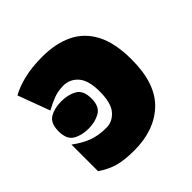

<svg xmlns="http://www.w3.org/2000/svg" viewBox="-153 -695 837 837"><g transform="rotate(-45 265.0 -276.5)"><path d="M221 -563Q302 -563 362 -534.5Q422 -506 455 -443.5Q488 -381 488 -279Q488 -130 414 -60Q340 10 216 10Q155 10 116.5 -1Q78 -12 40 -38V-202Q76 -175 112.5 -160.5Q149 -146 200 -146Q237 -146 264 -176.5Q291 -207 291 -279Q291 -347 264 -378Q237 -409 196 -409Q164 -409 136.5 -398.5Q109 -388 80 -372L25 -520Q58 -539 107 -551Q156 -563 221 -563ZM142 -367Q183 -367 213.5 -350Q244 -333 244 -282Q244 -233 213.5 -215.5Q183 -198 142 -198Q100 -198 70.5 -215.5Q41 -233 41 -282Q41 -333 70.5 -350Q100 -367 142 -367Z"/></g></svg>

Font: Noto Sans Black
Style: Regular
Weight: 900
Designer: Monotype Design Team
Foundry: Monotype Imaging Inc.
Version: Version 2.007